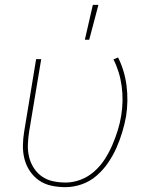

<svg xmlns="http://www.w3.org/2000/svg" viewBox="-20 -764 640 792"><path d="M250 8Q220 8 192 2Q164 -4 141.5 -19.5Q119 -35 103.5 -58Q88 -81 81 -108Q74 -135 74.5 -164.5Q75 -194 80 -223L129 -520H150L100 -220Q96 -194 95 -167.5Q94 -141 100 -116.5Q106 -92 119.5 -71Q133 -50 153 -36Q173 -22 198.5 -16.5Q224 -11 251 -11Q281 -11 312 -22.5Q343 -34 368.5 -56.5Q394 -79 412 -107Q430 -135 443 -165Q456 -195 465.5 -225.5Q475 -256 480 -287Q490 -348 482 -408Q474 -468 448 -519L467 -527Q494 -473 502 -410.5Q510 -348 500 -284Q494 -251 484 -218Q474 -185 460 -153.5Q446 -122 425.5 -92Q405 -62 377.5 -38.5Q350 -15 316.5 -3.5Q283 8 250 8ZM330 -600 363 -744H386L348 -600Z"/></svg>

Font: Iosevka Aile Thin
Style: Italic
Weight: 100
Italic angle: -9°
Designer: Belleve Invis
Foundry: Belleve Invis
Version: Version 31.1.0; ttfautohint (v1.8.4)